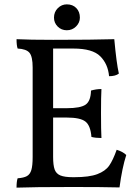

<svg xmlns="http://www.w3.org/2000/svg" viewBox="-20 -859 641 882"><path d="M560 -147Q541 -88 529 2Q451 0 315 0Q131 0 56 3Q56 -26 61 -40Q89 -42 103.5 -50Q118 -58 124 -78Q130 -98 130 -138V-549Q130 -599 115.5 -616.5Q101 -634 61 -636Q56 -650 56 -679Q115 -676 224 -676Q406 -676 505 -679Q515 -569 526 -521Q511 -509 481 -509Q476 -565 440.5 -600.5Q405 -636 317 -636H224V-362H287Q350 -362 373.5 -378.5Q397 -395 398 -443Q422 -450 446 -450Q444 -416 444 -341Q444 -259 446 -225Q419 -225 400 -230Q396 -282 372.5 -300.5Q349 -319 287 -319H224V-138Q224 -100 231 -80.5Q238 -61 257.5 -53Q277 -45 315 -45H321Q390 -45 427 -59Q464 -73 481.5 -98Q499 -123 516 -171Q545 -162 560 -147ZM228 -778Q228 -804 245.5 -821.5Q263 -839 287 -839Q314 -839 330.5 -822Q347 -805 347 -778Q347 -755 329.5 -737.5Q312 -720 287 -720Q262 -720 245 -737Q228 -754 228 -778Z"/></svg>

Font: Vollkorn SC
Style: Regular
Weight: 400
Designer: Friedrich Althausen
Foundry: Friedrich Althausen
Version: Version 4.015